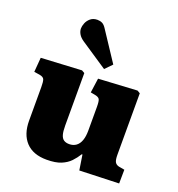

<svg xmlns="http://www.w3.org/2000/svg" viewBox="-147 -938 994 1073"><g transform="rotate(20 350.0 -402.0)"><path d="M249 14Q168 14 125.5 -31.5Q83 -77 83 -158V-358Q83 -387 78.5 -401Q74 -415 50 -419L17 -424L24 -510L265 -523L282 -513V-201Q282 -167 287.5 -147.5Q293 -128 305.5 -119.5Q318 -111 338 -111Q362 -111 379 -123.5Q396 -136 404.5 -160Q413 -184 413 -219V-359Q413 -394 407 -404.5Q401 -415 380 -419L353 -424L365 -510L595 -523L612 -513V-148Q612 -117 619 -104.5Q626 -92 643 -88L677 -82L676 0L442 8L428 -82H424Q408 -56 387.5 -34.5Q367 -13 334.5 0.5Q302 14 249 14ZM378 -572 219 -678Q198 -692 188.5 -708.5Q179 -725 179 -741Q179 -755 186 -773Q193 -791 209 -804.5Q225 -818 250 -818Q266 -818 279 -811.5Q292 -805 305 -784L418 -613Z"/></g></svg>

Font: Literata 18pt ExtraBold
Style: Regular
Weight: 800
Designer: Latin by Veronika Burian and Jose Scaglione. Greek by Irene Vlachou. Cyrillic by Vera Evstafieva.
Foundry: TypeTogether
Version: Version 3.103;gftools[0.9.29]